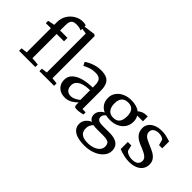

<svg xmlns="http://www.w3.org/2000/svg" viewBox="-86 -1493 2420 2420"><g transform="rotate(45 1124.5 -283.0)"><path d="M578 -53 660 -44V0H398.5V-44L476 -54V-749L402 -759.5V-728.5Q392 -736 367.5 -741.8Q343 -747.5 312 -747.5Q279 -747.5 259.2 -737.2Q239.5 -727 230 -703.5Q220.5 -680 220.5 -639V-546.5H351.5V-485H220.5V-53L325.5 -44V0H35.5V-44L117.5 -54V-485H28V-526.5L117.5 -545V-596Q117.5 -660.5 149.8 -714Q182 -767.5 234.5 -798.5Q287 -829.5 345 -829.5Q380 -829.5 402.5 -821V-799L553 -819H557.5L578 -804.5Z M1020 -329V-361.5Q1020 -406.5 1010.5 -433.2Q1001 -460 977.2 -473.2Q953.5 -486.5 910.5 -486.5Q861 -486.5 821.5 -472.8Q782 -459 742.5 -438.5L719 -485.5Q733.5 -498 767 -515.2Q800.5 -532.5 845.8 -545.5Q891 -558.5 937.5 -558.5Q1005.5 -558.5 1045 -539Q1084.5 -519.5 1102.2 -477.5Q1120 -435.5 1120 -365.5V-45.5L1177.5 -45V-5.5Q1157.5 0 1128 4.8Q1098.5 9.5 1075.5 9.5Q1056.5 9.5 1046.2 6.2Q1036 3 1031.2 -6.5Q1026.5 -16 1026.5 -35.5V-71.5Q1000 -41.5 956.2 -15.5Q912.5 10.5 858 10.5Q813.5 10.5 776.5 -7Q739.5 -24.5 717.5 -59.8Q695.5 -95 695.5 -145.5Q695.5 -208.5 740.8 -249.2Q786 -290 859.2 -309Q932.5 -328 1020 -329ZM1020 -109V-281Q950.5 -280.5 902.2 -265Q854 -249.5 830 -221.8Q806 -194 806 -157.5Q806 -106.5 832 -80.8Q858 -55 900.5 -55Q927.5 -55 960.2 -70.5Q993 -86 1020 -109Z M1221.5 115Q1221.5 70 1249.2 35.2Q1277 0.5 1317.5 -15.5Q1269 -41 1269 -99Q1269 -134.5 1291.8 -165.2Q1314.5 -196 1349.5 -213Q1299 -235.5 1273.2 -276.8Q1247.5 -318 1247.5 -373.5Q1247.5 -430.5 1279.5 -473.2Q1311.5 -516 1363.8 -538.8Q1416 -561.5 1475.5 -561.5Q1576.5 -561.5 1633 -516.5Q1640.5 -526 1656.8 -536.2Q1673 -546.5 1694.8 -553.5Q1716.5 -560.5 1739 -560.5H1768V-475.5H1665Q1676 -459.5 1682.5 -436.8Q1689 -414 1689 -388Q1689 -330 1659.5 -285.5Q1630 -241 1578.5 -216.5Q1527 -192 1462.5 -192Q1422 -192 1386 -200Q1350.5 -172 1350.5 -138.5Q1350.5 -115 1361 -101.5Q1371.5 -88 1394.5 -82Q1417.5 -76 1456.5 -76H1574Q1666 -76 1711.5 -40.5Q1757 -5 1757 59.5Q1757 117.5 1717 164.2Q1677 211 1609 237.5Q1541 264 1459.5 264Q1343 264 1282.2 225Q1221.5 186 1221.5 115ZM1583.5 -379Q1583.5 -446 1554.8 -479.2Q1526 -512.5 1470 -512.5Q1416 -512.5 1385 -481Q1354 -449.5 1354 -381.5Q1354 -317.5 1383 -279.5Q1412 -241.5 1471.5 -241.5Q1583.5 -241.5 1583.5 -379ZM1657 87.5Q1657 59 1648 41.2Q1639 23.5 1614.5 14.2Q1590 5 1545.5 5H1432Q1388.5 5 1361.5 -0.5Q1320.5 40.5 1320.5 97Q1320.5 153 1356.2 182.2Q1392 211.5 1468.5 211.5Q1518.5 211.5 1561.8 196.5Q1605 181.5 1631 153.5Q1657 125.5 1657 87.5Z M1898 -79.5Q1904 -69 1920.8 -59Q1937.5 -49 1960.8 -42.8Q1984 -36.5 2008 -36.5Q2064 -36.5 2091 -58.5Q2118 -80.5 2118 -119Q2118 -145.5 2101.2 -165Q2084.5 -184.5 2054.5 -200.2Q2024.5 -216 1969 -238.5Q1894 -267 1858.2 -307.8Q1822.5 -348.5 1822.5 -412.5Q1822.5 -456.5 1848.5 -489.8Q1874.5 -523 1919.5 -541.2Q1964.5 -559.5 2020.5 -559.5Q2064.5 -559.5 2095.8 -552.8Q2127 -546 2162.5 -535L2181 -529L2180.5 -406.5H2124L2103.5 -479.5Q2096.5 -493.5 2072.2 -503Q2048 -512.5 2017 -513Q1971.5 -513 1943.2 -492.8Q1915 -472.5 1915 -437.5Q1915 -409 1929.5 -389.2Q1944 -369.5 1966 -357Q1988 -344.5 2026.5 -328Q2039 -323 2042 -321.5Q2097 -299 2131.8 -279Q2166.5 -259 2189.5 -227.5Q2212.5 -196 2212.5 -150Q2212.5 -101.5 2187.5 -65.2Q2162.5 -29 2115.5 -9Q2068.5 11 2004 11Q1924 11 1817 -29.5L1817.5 -156.5H1879Z"/></g></svg>

Font: Merriweather 12pt
Style: Regular
Weight: 400
Designer: Eben Sorkin
Foundry: Eben Sorkin
Version: Version 2.100